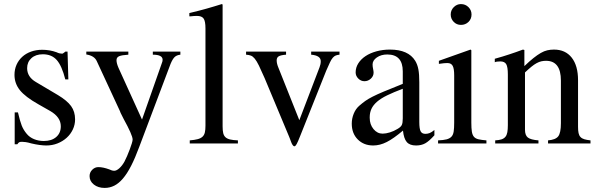

<svg xmlns="http://www.w3.org/2000/svg" viewBox="-20 -703 2929 941"><path d="M300 -314Q283 -381 258 -409Q233 -437 190 -437Q155 -437 134 -418Q113 -399 113 -369Q113 -326 156 -301L264 -237Q309 -210 328.5 -183Q348 -156 348 -118Q348 -92 337 -68.5Q326 -45 306.5 -27.5Q287 -10 261.5 0Q236 10 207 10Q193 10 174 7.5Q155 5 134 0Q117 -5 106 -6.5Q95 -8 88 -8Q79 -8 74.5 -6Q70 -4 65 4H52V-152H68Q78 -109 86.5 -87.5Q95 -66 111 -47Q125 -30 147 -21Q169 -12 195 -12Q233 -12 255.5 -31.5Q278 -51 278 -84Q278 -129 226 -159L168 -192Q104 -228 77.5 -261Q51 -294 51 -336Q51 -363 61 -385.5Q71 -408 89 -424.5Q107 -441 132 -450Q157 -459 187 -459Q224 -459 257 -447Q265 -443 272 -441.5Q279 -440 284 -440Q287 -440 289 -441.5Q291 -443 298 -448L300 -450H311L315 -314Z M864 -435Q846 -433 836 -423.5Q826 -414 816 -390L662 18Q642 72 622.5 110Q603 148 582.5 172Q562 196 540 207Q518 218 493 218Q461 218 440 201.5Q419 185 419 160Q419 142 432 129Q445 116 462 116Q485 116 515 127Q529 134 540 134Q551 134 565 121.5Q579 109 590 89Q596 78 603 61.5Q610 45 616 29Q622 13 626 0Q630 -13 630 -19Q630 -30 618.5 -56Q607 -82 586 -120L571 -150L568 -158L454 -404Q442 -430 403 -436V-450H609V-435Q577 -433 564 -427.5Q551 -422 551 -408Q551 -393 561 -370L676 -117L773 -393Q777 -402 777 -410Q777 -435 729 -435V-450H864Z M908 -639Q934 -645 954.5 -650.5Q975 -656 993.5 -661Q1012 -666 1029.5 -671.5Q1047 -677 1067 -683L1071 -681V-84Q1071 -63 1074 -50.5Q1077 -38 1085 -30.5Q1093 -23 1107.5 -19.5Q1122 -16 1146 -15V0H910V-15Q934 -17 949 -21Q964 -25 972.5 -33Q981 -41 984 -54Q987 -67 987 -87V-564Q987 -599 978 -612Q969 -625 945 -625Q939 -625 930.5 -624.5Q922 -624 914 -623H908Z M1644 -435Q1633 -434 1625.5 -431Q1618 -428 1611 -420Q1604 -412 1597 -397Q1590 -382 1579 -357L1451 -36Q1440 -8 1434 3Q1428 14 1423 14Q1414 14 1405 -12Q1403 -18 1401 -23Q1399 -28 1397 -33L1277 -320Q1260 -359 1249 -381.5Q1238 -404 1228.5 -415.5Q1219 -427 1209.5 -430.5Q1200 -434 1186 -435V-450H1382V-435Q1356 -433 1346 -427Q1336 -421 1336 -407Q1336 -391 1345 -370L1447 -114L1546 -373Q1552 -388 1552 -403Q1552 -431 1505 -435V-450H1644Z M2109 -40Q2083 -11 2064 -0.5Q2045 10 2019 10Q1988 10 1973.5 -7Q1959 -24 1955 -63Q1909 -24 1875.5 -7Q1842 10 1809 10Q1763 10 1733.5 -19.5Q1704 -49 1704 -97Q1704 -122 1713.5 -145.5Q1723 -169 1740 -184Q1756 -198 1770 -208Q1784 -218 1805.5 -229Q1827 -240 1861.5 -254.5Q1896 -269 1954 -292V-353Q1954 -436 1878 -436Q1848 -436 1827 -421.5Q1806 -407 1806 -387Q1806 -376 1809 -363Q1810 -358 1810.5 -354Q1811 -350 1811 -347Q1811 -330 1797.5 -317.5Q1784 -305 1766 -305Q1749 -305 1736 -318Q1723 -331 1723 -348Q1723 -372 1736 -392.5Q1749 -413 1771.5 -428Q1794 -443 1825 -451.5Q1856 -460 1891 -460Q1981 -460 2015 -405Q2026 -387 2030.5 -363Q2035 -339 2035 -300V-105Q2035 -72 2041.5 -59.5Q2048 -47 2065 -47Q2076 -47 2086 -51Q2096 -55 2109 -66ZM1954 -268Q1909 -251 1878 -236Q1847 -221 1828 -204.5Q1809 -188 1800.5 -169.5Q1792 -151 1792 -129V-125Q1792 -93 1810.5 -70.5Q1829 -48 1855 -48Q1871 -48 1890.5 -54Q1910 -60 1928 -71Q1944 -80 1949 -90Q1954 -100 1954 -123Z M2290 -457V-102Q2290 -75 2292.5 -58.5Q2295 -42 2302.5 -33Q2310 -24 2324.5 -20.5Q2339 -17 2364 -15V0H2127V-15Q2153 -16 2168.5 -20Q2184 -24 2192.5 -33Q2201 -42 2203.5 -58.5Q2206 -75 2206 -102V-334Q2206 -367 2198.5 -380.5Q2191 -394 2173 -394Q2157 -394 2139 -391L2131 -390V-405L2286 -460ZM2239 -683Q2261 -683 2276 -668Q2291 -653 2291 -632Q2291 -610 2276 -595.5Q2261 -581 2239 -581Q2218 -581 2203.5 -596Q2189 -611 2189 -632Q2189 -653 2204 -668Q2219 -683 2239 -683Z M2405 -415Q2426 -421 2443 -426Q2460 -431 2476 -436.5Q2492 -442 2508.5 -447.5Q2525 -453 2543 -460L2550 -458V-379Q2575 -403 2594.5 -418.5Q2614 -434 2630.5 -443.5Q2647 -453 2662.5 -456.5Q2678 -460 2695 -460Q2751 -460 2782 -420.5Q2813 -381 2813 -310V-81Q2813 -63 2815.5 -51Q2818 -39 2825 -31.5Q2832 -24 2844 -20.5Q2856 -17 2874 -15V0H2666V-15Q2703 -18 2716 -35Q2729 -52 2729 -99V-308Q2729 -405 2656 -405Q2644 -405 2633 -402.5Q2622 -400 2610 -393.5Q2598 -387 2584.5 -376Q2571 -365 2553 -348V-67Q2553 -40 2567 -29Q2581 -18 2619 -15V0H2407V-15Q2426 -16 2438 -20Q2450 -24 2457 -32.5Q2464 -41 2466.5 -55Q2469 -69 2469 -90V-338Q2469 -375 2461 -388.5Q2453 -402 2432 -402Q2413 -402 2405 -398Z"/></svg>

Font: Klingon pIqaD HaSta
Style: Regular
Weight: 400
Width: 0
Designer: Mike Neff (qa'vaj)
Foundry: Mike Neff and Michael Everson
Version: Version 2.003